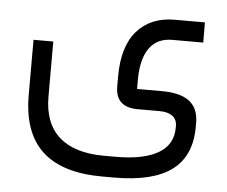

<svg xmlns="http://www.w3.org/2000/svg" viewBox="-45 -401 794 671"><g transform="rotate(5 352.0 -66.0)"><path d="M361.8 -135.3Q361.8 -240.7 409.9 -295.2Q458 -349.6 542 -349.6H647.5L647.9 -278.8H539.6Q487.3 -278.8 460.2 -242.2Q433.1 -205.6 431.6 -135.3V-104.5V-97.2H439H517.1Q584 -97.2 615.7 -72.5Q647.5 -47.9 647.5 2.9V17.1Q647.5 118.7 581.3 168.5Q515.1 218.3 378.4 218.3H337.4Q195.8 218.3 126 153.3Q56.2 88.4 56.2 -43.9V-236.8H125.5V-43.9Q125.5 49.8 179.4 97.7Q233.4 145.5 337.4 145.5H378.4Q475.1 145.5 526.6 115.7Q578.1 85.9 578.1 25.9V20Q578.1 -2.9 562 -14.9Q545.9 -26.9 517.1 -26.9H439.9Q361.8 -26.9 361.8 -100.1Z"/></g></svg>

Font: Shabnam Light WOL
Style: Light-WOL
Weight: 300
Foundry: DejaVu fonts team - Redesigned by Saber Rastikerdar - Based on Vazir font
Version: Version 5.0.0